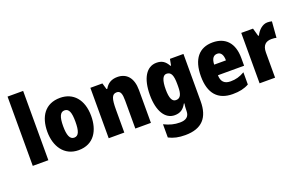

<svg xmlns="http://www.w3.org/2000/svg" viewBox="-110 -1250 3109 1979"><g transform="rotate(-20 1445.0 -260.0)"><path d="M226 0V-760H55V0Z M797 -278C797 -460 700 -563 558 -563C393 -563 316 -444 316 -278C316 -120 398 10 556 10C727 10 797 -123 797 -278ZM489 -277C489 -378 510 -426 557 -426C607 -426 624 -377 624 -278C624 -178 607 -127 557 -127C509 -127 489 -179 489 -277Z M1186 -563C1122 -563 1077 -536 1049 -484H1040L1020 -553H888V0H1059V-250C1059 -370 1073 -417 1126 -417C1169 -417 1180 -379 1180 -306V0H1351V-360C1351 -493 1288 -563 1186 -563Z M1615 -563C1506 -563 1439 -456 1439 -273C1439 -96 1506 10 1610 10C1673 10 1709 -18 1738 -71H1744C1740 -49 1738 -17 1738 3V10C1738 73 1700 99 1635 99C1575 99 1524 86 1463 56V201C1515 228 1570 240 1642 240C1827 240 1909 143 1909 -34V-553H1761L1748 -484H1741C1710 -540 1674 -563 1615 -563ZM1674 -421C1725 -421 1743 -378 1743 -283V-256C1743 -171 1724 -132 1675 -132C1633 -132 1612 -176 1612 -271C1612 -372 1634 -421 1674 -421Z M2231 -562C2083 -562 1999 -463 1999 -274C1999 -86 2085 10 2247 10C2320 10 2375 -2 2425 -30V-164C2371 -133 2327 -121 2270 -121C2202 -121 2169 -156 2168 -225H2455V-310C2455 -474 2371 -562 2231 -562ZM2236 -436C2274 -436 2298 -405 2298 -341H2169C2171 -410 2198 -436 2236 -436Z M2832 -563C2775 -563 2728 -513 2705 -465H2697L2672 -553H2543V0H2713V-276C2713 -357 2753 -387 2813 -387C2838 -387 2854 -385 2867 -381L2881 -557C2864 -561 2848 -563 2832 -563Z"/></g></svg>

Font: Noto Sans Georgian Condensed Black
Style: Regular
Weight: 900
Width: 3
Designer: Monotype Design Team, Akaki Razmadze
Foundry: Google LLC
Version: Version 2.005